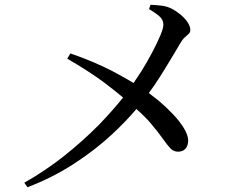

<svg xmlns="http://www.w3.org/2000/svg" viewBox="-20 -768 1040 805"><path d="M82 -2Q172 -53 250.5 -115.5Q329 -178 397 -247Q451 -303 496 -359Q463 -387 418 -421Q352 -470 262 -522L275 -544Q374 -510 451 -470Q500 -444 540 -420Q556 -443 572 -468Q598 -510 619 -550Q640 -590 652.5 -620Q665 -650 665 -664Q665 -685 648.5 -699.5Q632 -714 605 -730L611 -748Q633 -747 655.5 -744.5Q678 -742 697 -733Q717 -723 735.5 -708Q754 -693 766 -675.5Q778 -658 778 -642Q778 -633 771.5 -626.5Q765 -620 755.5 -612Q746 -604 736 -587Q728 -573 711.5 -545.5Q695 -518 674 -483.5Q653 -449 629 -413Q616 -395 604 -378Q623 -363 645 -346Q677 -319 705 -289.5Q733 -260 750.5 -231.5Q768 -203 769 -180Q769 -158 758 -145Q747 -132 726 -132Q708 -132 694.5 -146Q681 -160 662.5 -186.5Q644 -213 612 -251Q588 -279 552 -311Q507 -258 451 -206Q378 -138 288 -80Q198 -22 95 17Z"/></svg>

Font: Noto Serif HK ExtraLight Medium
Style: Regular
Weight: 500
Version: Version 2.002-H1;hotconv 1.1.0;makeotfexe 2.6.0